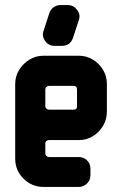

<svg xmlns="http://www.w3.org/2000/svg" viewBox="-20 -738 483 758"><path d="M291 -658 268 -588Q257 -557 224 -557H195Q172 -557 159 -575Q144 -596 152 -616L175 -687Q180 -701 192 -709.5Q204 -718 218 -718H247Q271 -718 284 -699Q299 -681 291 -658ZM402 -297Q402 -267 387 -241.5Q372 -216 347 -200.5Q322 -185 291 -185H173Q168 -185 163.5 -181.5Q159 -178 159 -173V-131Q159 -126 163.5 -122Q168 -118 173 -118H291Q310 -118 323.5 -105Q337 -92 337 -72V-46Q337 -27 323.5 -13.5Q310 0 291 0H152Q106 0 73 -32.5Q40 -65 40 -112V-406Q40 -437 55.5 -462Q71 -487 96 -502.5Q121 -518 152 -518H291Q322 -518 347 -502.5Q372 -487 387 -462Q402 -437 402 -406ZM284 -317V-385Q284 -399 270 -399H173Q168 -399 163.5 -395Q159 -391 159 -385V-317Q159 -313 163.5 -309Q168 -305 173 -305H270Q284 -305 284 -317Z"/></svg>

Font: Monomaniac One
Style: Regular
Weight: 400
Version: Version 1.000; ttfautohint (v1.8.3)